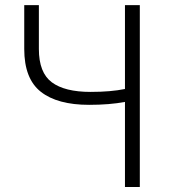

<svg xmlns="http://www.w3.org/2000/svg" viewBox="-20 -749 686 769"><path d="M480.5 0V-340.8Q418.9 -329.1 336.9 -329.1Q210 -329.1 143.6 -381.3Q77.1 -433.6 77.1 -552.7V-728.5H135.7V-552.7Q135.7 -458 187.5 -419.4Q239.3 -380.9 342.8 -380.9Q423.8 -380.9 480.5 -392.6V-728.5H540V0Z"/></svg>

Font: Gen Shin Gothic Light
Style: Regular
Weight: 200
Designer: [Source Han Sans]
Ryoko NISHIZUKA  (kana & ideographs); Paul D. Hunt (Latin, Greek & Cyrillic); Wenlong ZHANG  (bopomofo
Version: Version 1.002.20150607